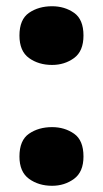

<svg xmlns="http://www.w3.org/2000/svg" viewBox="-20 -580 329 612"><path d="M42 -466.8Q42 -518.1 72.5 -539.1Q103 -560.1 146 -560.1Q186 -560.1 216.1 -539.1Q246.1 -518.1 246.1 -466.8Q246.1 -417 216.1 -395Q186 -373 146 -373Q103 -373 72.5 -395Q42 -417 42 -466.8ZM42 -81.1Q42 -132.8 72.5 -153.8Q103 -174.8 146 -174.8Q186 -174.8 216.1 -153.8Q246.1 -132.8 246.1 -81.1Q246.1 -32.2 216.1 -10Q186 12.2 146 12.2Q103 12.2 72.5 -10Q42 -32.2 42 -81.1Z"/></svg>

Font: Nokora Black
Style: Regular
Weight: 900
Designer: Danh Hong
Version: Version 8.000; ttfautohint (v1.8.3)